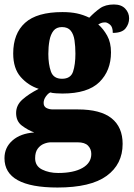

<svg xmlns="http://www.w3.org/2000/svg" viewBox="-33 -605 597 858"><path d="M224 233Q-13 233 -13 102Q-13 54 23 22.5Q59 -9 120 -13Q91 -24 65 -43.5Q39 -63 39 -100Q39 -135 67 -160Q95 -185 140 -208Q93 -223 59.5 -261Q26 -299 26 -366Q26 -455 79 -503Q132 -551 246 -551Q283 -551 311 -545Q339 -539 366 -526Q390 -551 414 -568Q438 -585 476 -585Q509 -585 526.5 -566.5Q544 -548 544 -523Q544 -498 528 -478Q512 -458 471 -458Q471 -485 458.5 -495Q446 -505 437 -505Q426 -505 418.5 -502Q411 -499 406 -496Q429 -476 446 -445.5Q463 -415 463 -371Q463 -289 411 -238Q359 -187 246 -187Q236 -187 218 -188Q200 -189 192 -192Q182 -188 172 -174Q162 -160 162 -145Q162 -129 174.5 -122.5Q187 -116 203 -116H315Q416 -116 465.5 -76.5Q515 -37 515 38Q515 129 443.5 181Q372 233 224 233ZM244 -253Q283 -253 293.5 -285Q304 -317 304 -365Q304 -397 300 -424.5Q296 -452 283 -468Q270 -484 244 -484Q219 -484 206 -467.5Q193 -451 188 -423.5Q183 -396 183 -364Q183 -318 194.5 -285.5Q206 -253 244 -253ZM227 168Q296 168 335.5 145.5Q375 123 375 83Q375 61 360.5 46Q346 31 314 31H194Q180 31 163.5 37.5Q147 44 135.5 59.5Q124 75 124 102Q124 137 155 152.5Q186 168 227 168Z"/></svg>

Font: Noto Serif Thai SemiCondensed Black
Style: Regular
Weight: 900
Width: 4
Designer: Monotype Design Team
Foundry: Monotype Imaging Inc.
Version: Version 2.002; ttfautohint (v1.8.4.7-5d5b)